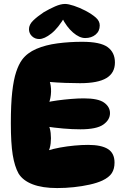

<svg xmlns="http://www.w3.org/2000/svg" viewBox="-20 -948 617 974"><path d="M397 -736Q489 -736 526 -709Q563 -682 563 -631Q563 -578 520 -552Q477 -526 386 -526Q353 -526 310.5 -527.5Q268 -529 222 -533L230 -542Q240 -514 239 -482Q238 -450 227 -421L214 -428Q238 -434 271 -438.5Q304 -443 340 -446Q376 -449 405 -449Q478 -449 508 -427.5Q538 -406 538 -374Q538 -340 504 -316Q470 -292 388 -292Q347 -292 301 -296Q255 -300 209 -307L224 -319Q234 -300 237 -273.5Q240 -247 237 -221Q234 -195 224 -175L221 -184Q249 -193 284.5 -199.5Q320 -206 357.5 -209.5Q395 -213 427 -213Q494 -213 527.5 -192Q561 -171 561 -123Q561 -91 547 -69.5Q533 -48 499 -32Q473 -20 435 -11.5Q397 -3 354.5 1.5Q312 6 270 6Q195 6 145.5 -13Q96 -32 74 -68Q54 -104 44.5 -162.5Q35 -221 35 -323Q35 -419 42 -481.5Q49 -544 62 -583Q75 -622 92 -645Q118 -680 164.5 -700Q211 -720 271.5 -728Q332 -736 397 -736ZM310 -928Q327 -928 355.5 -918.5Q384 -909 413 -894Q447 -876 466.5 -858.5Q486 -841 486 -819Q486 -790 465 -772.5Q444 -755 412 -755Q383 -755 350.5 -783Q318 -811 294 -859L312 -868Q276 -806 240.5 -778Q205 -750 179 -750Q157 -750 142 -764.5Q127 -779 127 -800Q127 -823 148 -843.5Q169 -864 202 -886Q231 -903 259.5 -915.5Q288 -928 310 -928Z"/></svg>

Font: DynaPuff SemiBold
Style: Regular
Weight: 600
Designer: Toshi Omagari, Jennifer Daniel
Foundry: Google Fonts
Version: Version 2.000